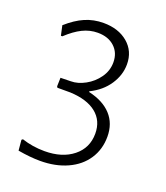

<svg xmlns="http://www.w3.org/2000/svg" viewBox="-115 -672 654 756"><g transform="rotate(20 212.0 -294.0)"><path d="M332 -470Q332 -425 305 -384.5Q278 -344 229 -320V-317Q291 -303 324 -267Q357 -231 357 -176Q357 -123 330 -82Q303 -41 253.5 -18.5Q204 4 140 4Q99 4 47 -5L43 -49L48 -53Q93 -38 143 -38Q217 -38 262.5 -74.5Q308 -111 308 -171Q308 -225 269.5 -256Q231 -287 160 -290H106L103 -295L104 -331L147 -332Q176 -332 207 -349Q238 -366 258.5 -395Q279 -424 279 -459Q279 -499 252.5 -523.5Q226 -548 182 -548Q149 -548 118.5 -533Q88 -518 55 -487H49L40 -528Q77 -561 113 -576.5Q149 -592 190 -592Q253 -592 292.5 -558.5Q332 -525 332 -470Z"/></g></svg>

Font: Luna Sans Light
Style: Regular
Weight: 300
Designer: Juan Pablo del Peral
Foundry: Huerta Tipografica
Version: Version 2.001; ttfautohint (v1.5)